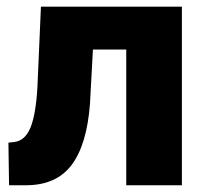

<svg xmlns="http://www.w3.org/2000/svg" viewBox="-20 -548 602 568"><path d="M518.1 -528.3V0H353.5V-401.4H254.9L246.1 -239.7Q236.8 -119.6 191.9 -60.1Q147 -0.5 58.6 0H6.8L4.9 -126L22 -127.9Q54.7 -131.8 70.6 -171.6Q86.4 -211.4 90.8 -292L101.1 -528.3Z"/></svg>

Font: Sadagaat-English
Style: Regular
Weight: 900
Designer: Ahmed alsheikh
Foundry: Ahmed alsheikh Design
Version: Version 2.137;January 17, 2018;FontCreator 11.0.0.2408 64-bi